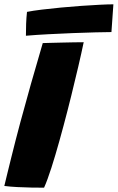

<svg xmlns="http://www.w3.org/2000/svg" viewBox="-43 -857 545 889"><path d="M161 12Q136 12 103.2 11.5Q70.5 11 37.2 9.2Q4 7.5 -23 4Q-17.5 -18.5 -9.5 -51.8Q-1.5 -85 8.5 -124.8Q18.5 -164.5 29.2 -207Q40 -249.5 51 -290Q74 -375.5 100.2 -468.2Q126.5 -561 155 -657.5Q165.5 -658 189 -658.5Q212.5 -659 241.8 -659.8Q271 -660.5 298.5 -661Q326 -661.5 344.5 -661.5Q334.5 -613 319.5 -548.8Q304.5 -484.5 287 -413.8Q269.5 -343 251 -274Q241.5 -238.5 232 -204.5Q222.5 -170.5 213.2 -139.2Q204 -108 195 -80.2Q186 -52.5 177.5 -29Q169 -5.5 161 12ZM473 -708.5Q447 -708.5 399.8 -707.2Q352.5 -706 295 -703.8Q237.5 -701.5 180.2 -698.5Q123 -695.5 77 -691.5Q77 -720.5 78 -747.5Q79 -774.5 82 -802Q109.5 -807.5 150.8 -812.5Q192 -817.5 239.2 -822Q286.5 -826.5 333.2 -829.8Q380 -833 419 -835Q458 -837 482 -837Z"/></svg>

Font: Grandstander Thin Black
Style: Italic
Weight: 900
Italic angle: -15°
Version: Version 1.200